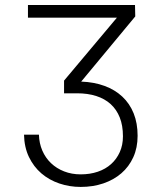

<svg xmlns="http://www.w3.org/2000/svg" viewBox="-20 -548 640 761"><path d="M443.4 -478H90.8V-528.3H515.1L516.1 -482.9L301.8 -224.6Q353 -222.7 394.3 -207.5Q435.5 -192.4 464.8 -165Q494.1 -137.7 509.8 -98.6Q525.4 -59.6 525.4 -9.8Q525.4 37.6 508.3 75.2Q491.2 112.8 460.9 138.9Q430.7 165 389.4 179Q348.1 192.9 299.8 192.9Q255.4 192.9 215.1 179.2Q174.8 165.5 144 139.2Q113.3 112.8 94.7 74.2Q76.2 35.6 75.2 -14.2H134.3Q135.3 20 147.7 48.8Q160.2 77.6 182.1 98.6Q204.1 119.6 234.1 131.3Q264.2 143.1 299.8 143.1Q336.9 143.1 367.7 132.6Q398.4 122.1 420.4 102.3Q442.4 82.5 454.8 54.7Q467.3 26.9 467.3 -7.8Q467.3 -50.8 454.6 -82.5Q441.9 -114.3 418.5 -135.5Q395 -156.7 361.3 -167.5Q327.6 -178.2 285.6 -178.2H233.9V-228.5Z"/></svg>

Font: Roboto Mono Light
Style: Regular
Weight: 300
Designer: Google
Version: Version 2.000985; 2015; ttfautohint (v1.3)